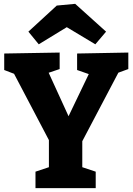

<svg xmlns="http://www.w3.org/2000/svg" viewBox="-20 -981 691 1001"><path d="M165 0V-86L258 -117L235 -83V-279L250 -222L44 -614L75 -588L2 -616V-702L291 -707V-621L211 -594L224 -623L353 -341H321L453 -616L465 -587L382 -616V-702L649 -707V-621L575 -594L606 -619L397 -222L409 -279V-83L386 -117L479 -86V0ZM182 -750 128 -816 276 -952 372 -961 533 -816 477 -750 267 -876 385 -874Z"/></svg>

Font: Bitter Thin ExtraBold
Style: Regular
Weight: 800
Version: Version 3.020